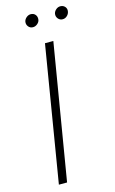

<svg xmlns="http://www.w3.org/2000/svg" viewBox="-134 -944 599 996"><g transform="rotate(-15 165.0 -446.0)"><path d="M217.3 -727.5 96.2 0H52.2L172.4 -727.5ZM134.3 -823.7Q119.1 -823.7 109.9 -835.2Q100.6 -846.7 103 -861.8Q105.5 -874 116.2 -883.1Q127 -892.1 139.2 -892.1Q155.3 -892.1 164.3 -881.1Q173.3 -870.1 170.9 -854Q169.4 -842.3 158.4 -833Q147.5 -823.7 134.3 -823.7ZM293.5 -823.7Q278.8 -823.7 269.3 -835.2Q259.8 -846.7 262.2 -861.8Q264.6 -874 275.1 -883.1Q285.6 -892.1 298.3 -892.1Q314 -892.1 323.5 -881.1Q333 -870.1 329.6 -854Q327.1 -841.8 317.1 -832.8Q307.1 -823.7 293.5 -823.7Z"/></g></svg>

Font: Inter Tight ExtraLight
Style: Italic
Weight: 250
Italic angle: -9.39999°
Designer: Rasmus Andersson
Foundry: rsms
Version: Version 3.004